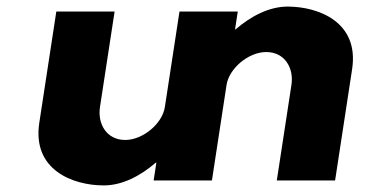

<svg xmlns="http://www.w3.org/2000/svg" viewBox="-20 -548 1110 583"><path d="M525 -513 480.6 -223C472.8 -172 413.3 -123 360.3 -123C303.3 -123 275.8 -172 283.6 -223L328 -513H151L99.3 -175C77.4 -32 201.2 15 295.2 15C351.2 15 406.6 -14 452.8 -54H454.8L446.5 0H623.5L667.9 -290C675.7 -341 735.2 -390 788.2 -390C845.2 -390 872.7 -341 864.9 -290L820.5 0H997.5L1049.2 -338C1071.1 -481 947.3 -528 853.3 -528C797.3 -528 741.9 -499 695.7 -459H693.7L702 -513Z"/></svg>

Font: Sztylet
Style: BdObl
Weight: 700
Foundry: Cannot Into Space Fonts, PlusOne Fonts
Version: Version 0.12